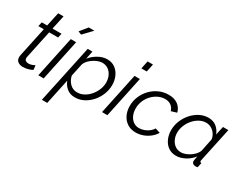

<svg xmlns="http://www.w3.org/2000/svg" viewBox="-98 -1310 2659 2103"><g transform="rotate(30 1231.5 -258.5)"><path d="M48 -69Q48 -80 51 -94L130 -467H61L73 -521H141L179 -697H247L209 -521H323L311 -467H198L126 -128Q121 -106 121 -100Q121 -78 135 -67.5Q149 -57 169 -57Q196 -57 219 -66.5Q242 -76 249 -80L255 -25Q242 -16 208.5 -5Q175 6 135 6Q98 6 73 -12.5Q48 -31 48 -69Z M440 -521H508L398 0H330ZM513 -620 471 -637 547 -730H618Z M654 -521H714L693 -420Q733 -469 788.5 -499.5Q844 -530 900 -530Q958 -530 999.5 -499.5Q1041 -469 1063 -419Q1085 -369 1085 -311Q1085 -250 1062 -192.5Q1039 -135 999 -89.5Q959 -44 907 -17Q855 10 796 10Q734 10 693 -24Q652 -58 634 -108L566 213H498ZM790 -50Q835 -50 875.5 -72Q916 -94 947 -130.5Q978 -167 996 -211.5Q1014 -256 1014 -300Q1014 -347 996.5 -385.5Q979 -424 947 -447Q915 -470 871 -470Q839 -470 800 -452.5Q761 -435 728.5 -405.5Q696 -376 683 -341L649 -181Q660 -126 697.5 -88Q735 -50 790 -50Z M1291 -730H1359L1338 -630H1270ZM1246 -521H1314L1204 0H1136Z M1565 10Q1502 10 1457 -20Q1412 -50 1388.5 -100Q1365 -150 1365 -211Q1365 -274 1389 -331.5Q1413 -389 1455.5 -433.5Q1498 -478 1554.5 -504Q1611 -530 1676 -530Q1748 -530 1793.5 -496.5Q1839 -463 1853 -406L1783 -385Q1771 -426 1740 -448Q1709 -470 1666 -470Q1622 -470 1580.5 -450.5Q1539 -431 1506 -396.5Q1473 -362 1454 -316.5Q1435 -271 1435 -220Q1435 -171 1452.5 -132.5Q1470 -94 1501 -72Q1532 -50 1573 -50Q1605 -50 1637.5 -62Q1670 -74 1696 -94.5Q1722 -115 1734 -139L1797 -119Q1775 -82 1738.5 -52.5Q1702 -23 1657 -6.5Q1612 10 1565 10Z M2075 10Q2017 10 1975.5 -20Q1934 -50 1912 -100Q1890 -150 1890 -208Q1890 -270 1913.5 -327.5Q1937 -385 1977.5 -430.5Q2018 -476 2070 -503Q2122 -530 2179 -530Q2242 -530 2283 -495.5Q2324 -461 2341 -412L2365 -521H2433L2341 -89Q2340 -86 2339.5 -82.5Q2339 -79 2339 -76Q2339 -61 2358 -60L2345 0Q2337 1 2330.5 2Q2324 3 2318 3Q2296 2 2284 -9Q2272 -20 2272 -37Q2272 -45 2274.5 -58Q2277 -71 2283 -101Q2243 -50 2186.5 -20Q2130 10 2075 10ZM2103 -50Q2136 -50 2175 -67.5Q2214 -85 2246.5 -114.5Q2279 -144 2292 -179L2325 -340Q2321 -375 2301 -405Q2281 -435 2250.5 -452.5Q2220 -470 2185 -470Q2140 -470 2100 -448Q2060 -426 2028.5 -389.5Q1997 -353 1979 -308Q1961 -263 1961 -218Q1961 -172 1979 -133.5Q1997 -95 2028.5 -72.5Q2060 -50 2103 -50Z"/></g></svg>

Font: Raleway
Style: Italic
Weight: 400
Italic angle: -12°
Designer: Matt McInerney, Pablo Impallari, Rodrigo Fuenzalida
Foundry: Matt McInerney, Pablo Impallari, Rodrigo Fuenzalida
Version: Version 4.026